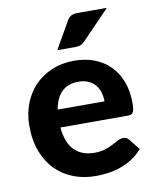

<svg xmlns="http://www.w3.org/2000/svg" viewBox="-83 -798 703 869"><g transform="rotate(-10 268.0 -363.5)"><path d="M167 -236.5Q173.5 -164 208.2 -130.5Q243 -97 299 -97Q327.5 -97 348.2 -103.8Q369 -110.5 384.8 -118.8Q400.5 -127 413.2 -133.8Q426 -140.5 438.5 -140.5Q454.5 -140.5 463.5 -128.5L503.5 -78.5Q481.5 -53 455 -36.2Q428.5 -19.5 400 -9.8Q371.5 0 342.5 3.8Q313.5 7.5 286.5 7.5Q232.5 7.5 185.8 -10.2Q139 -28 104.2 -62.8Q69.5 -97.5 49.5 -149Q29.5 -200.5 29.5 -268.5Q29.5 -321 46.8 -367.5Q64 -414 96.5 -448.5Q129 -483 175.5 -503.2Q222 -523.5 280.5 -523.5Q330 -523.5 371.8 -507.8Q413.5 -492 443.8 -462Q474 -432 490.8 -388.2Q507.5 -344.5 507.5 -288.5Q507.5 -273 506 -263Q504.5 -253 501 -247Q497.5 -241 491.5 -238.8Q485.5 -236.5 476 -236.5ZM384 -318.5Q384 -340 378.2 -359.5Q372.5 -379 360 -394Q347.5 -409 328.5 -417.8Q309.5 -426.5 283 -426.5Q233.5 -426.5 205.5 -398.5Q177.5 -370.5 169 -318.5ZM468 -733.5 341.5 -602.5Q331.5 -592 321.8 -587.8Q312 -583.5 296.5 -583.5H213.5L283.5 -705.5Q291 -719.5 301.8 -726.5Q312.5 -733.5 334.5 -733.5Z"/></g></svg>

Font: Lato
Style: Regular
Weight: 800
Designer: Lukasz Dziedzic with Adam Twardoch and Botio Nikoltchev
Foundry: tyPoland Lukasz Dziedzic
Version: Version 2.015; 2015-08-06; http://www.latofonts.com/; ttfaut